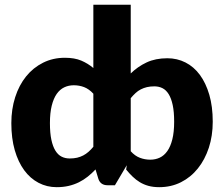

<svg xmlns="http://www.w3.org/2000/svg" viewBox="-20 -768 929 796"><path d="M426 0Q397 0 388 -26L376 -65.5Q360.5 -49 343.5 -35.5Q326.5 -22 306.8 -12.2Q287 -2.5 264.2 2.8Q241.5 8 215 8Q174.5 8 140 -10Q105.5 -28 80.5 -62Q55.5 -96 41.2 -145.2Q27 -194.5 27 -257.5Q27 -315.5 43 -365.2Q59 -415 88.2 -451.2Q117.5 -487.5 158.5 -508Q199.5 -528.5 249 -528.5Q289 -528.5 316.8 -516.8Q344.5 -505 367 -486V-748.5H522V-463.5Q551 -492 587.8 -509.2Q624.5 -526.5 674 -526.5Q714.5 -526.5 749 -509Q783.5 -491.5 808.5 -457.8Q833.5 -424 847.8 -375Q862 -326 862 -263.5Q862 -205 845.8 -155.5Q829.5 -106 800.2 -69.5Q771 -33 730.2 -12.5Q689.5 8 640 8Q615 8 595.2 2.5Q575.5 -3 559.5 -12.8Q543.5 -22.5 529.8 -35.8Q516 -49 503 -65L505.5 -83L456.5 0ZM620 -410Q603 -410 589.2 -406.8Q575.5 -403.5 563.8 -397.5Q552 -391.5 542 -382.2Q532 -373 522 -361V-141Q539.5 -121.5 560 -113.8Q580.5 -106 603 -106Q624.5 -106 642.5 -114.5Q660.5 -123 673.8 -141.8Q687 -160.5 694.5 -190.5Q702 -220.5 702 -263.5Q702 -304.5 696 -332.5Q690 -360.5 679.2 -377.8Q668.5 -395 653.5 -402.5Q638.5 -410 620 -410ZM269 -111Q286 -111 299.8 -114.2Q313.5 -117.5 325 -123.5Q336.5 -129.5 346.8 -138.5Q357 -147.5 367 -159.5V-379.5Q349 -399 328.8 -406.8Q308.5 -414.5 286 -414.5Q264.5 -414.5 246.5 -406Q228.5 -397.5 215.2 -378.8Q202 -360 194.5 -330Q187 -300 187 -257.5Q187 -216.5 193 -188.5Q199 -160.5 209.8 -143.2Q220.5 -126 235.5 -118.5Q250.5 -111 269 -111Z"/></svg>

Font: Lato Black
Style: Regular
Weight: 900
Designer: Lukasz Dziedzic
Foundry: tyPoland Lukasz Dziedzic
Version: Version 2.007; 2014-02-27